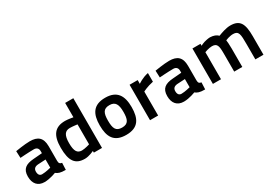

<svg xmlns="http://www.w3.org/2000/svg" viewBox="19 -1515 3304 2341"><g transform="rotate(-30 1670.5 -344.5)"><path d="M448 -342C448 -465 388 -511 278 -511C204 -511 75 -489 75 -489L79 -392C79 -392 198 -401 272 -401C310 -401 334 -380 334 -341V-311L210 -301C102 -293 43 -256 43 -149C43 -50 93 11 188 11C265 11 351 -24 351 -24C381 -1 407 11 485 11L489 -86C460 -91 449 -101 448 -136ZM334 -222V-107C334 -107 262 -87 209 -87C176 -87 158 -110 158 -152C158 -193 181 -212 224 -216Z M1001 -700H886V-498C881 -499 813 -511 774 -511C632 -511 566 -432 566 -253C566 -64 623 11 756 11C815 11 886 -24 886 -24V0H1001ZM774 -95C713 -97 682 -131 682 -252C682 -362 713 -407 782 -407C824 -407 881 -398 886 -398V-117C886 -117 823 -96 774 -95Z M1339 -511C1170 -511 1114 -412 1114 -252C1114 -89 1167 11 1339 11C1511 11 1563 -91 1563 -252C1563 -411 1505 -511 1339 -511ZM1339 -92C1250 -92 1230 -144 1230 -252C1230 -359 1254 -407 1339 -407C1420 -407 1447 -357 1447 -252C1447 -146 1428 -92 1339 -92Z M1677 0H1791V-337C1791 -337 1852 -371 1942 -389V-511C1857 -495 1791 -446 1791 -446V-499H1677Z M2410 -342C2410 -465 2350 -511 2240 -511C2166 -511 2037 -489 2037 -489L2041 -392C2041 -392 2160 -401 2234 -401C2272 -401 2296 -380 2296 -341V-311L2172 -301C2064 -293 2005 -256 2005 -149C2005 -50 2055 11 2150 11C2227 11 2313 -24 2313 -24C2343 -1 2369 11 2447 11L2451 -86C2422 -91 2411 -101 2410 -136ZM2296 -222V-107C2296 -107 2224 -87 2171 -87C2138 -87 2120 -110 2120 -152C2120 -193 2143 -212 2186 -216Z M2676 0V-381C2676 -381 2736 -404 2780 -404C2852 -404 2862 -363 2862 -257V0H2976V-259C2976 -305 2972 -372 2969 -379C2970 -380 3029 -404 3078 -404C3158 -404 3160 -351 3160 -216V0H3274V-261C3274 -436 3236 -511 3100 -511C3041 -511 2970 -485 2926 -468C2901 -494 2865 -508 2814 -510C2799 -510 2780 -507 2762 -503C2717 -495 2675 -472 2675 -472V-499H2562V0Z"/></g></svg>

Font: TitilliumText22L
Style: 800 wt
Weight: 800
Designer: Campivisivi
Foundry: Campivisivi
Version: 1.000